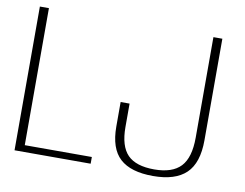

<svg xmlns="http://www.w3.org/2000/svg" viewBox="-75 -778 1134 888"><g transform="rotate(10 492.0 -334.5)"><path d="M43.5 0H401V-31.5H86V-675H43.5ZM694.5 6Q799 6 849.8 -42.8Q900.5 -91.5 900.5 -198V-675H858.5V-203Q858.5 -109 819 -67Q779.5 -25 694.5 -25Q608.5 -25 569.2 -65.2Q530 -105.5 530 -195V-305H488V-190Q488 -87 538.8 -40.5Q589.5 6 694.5 6Z"/></g></svg>

Font: Anybody UltraCondensed Thin ExtraLight
Style: Regular
Weight: 250
Version: Version 1.111